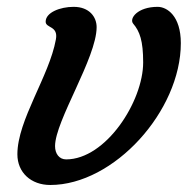

<svg xmlns="http://www.w3.org/2000/svg" viewBox="-20 -525 551 550"><path d="M29.8 -83C29.8 -30.8 68.8 4.9 124 4.9C306.2 4.9 498 -207 498 -401.4C498 -479.5 458.5 -505.4 431.6 -505.4C374 -505.4 349.6 -472.2 361.3 -457.5C380.4 -435.1 390.1 -408.2 390.1 -346.2C390.1 -234.4 283.2 -68.4 169.4 -68.4C149.4 -68.4 137.7 -85 137.7 -106.4C137.7 -178.7 256.8 -359.4 256.8 -447.3C256.8 -476.1 236.3 -505.4 190.9 -505.4C152.3 -505.4 110.8 -489.3 110.8 -462.9C110.8 -443.8 147.5 -451.7 140.1 -412.1C121.1 -306.6 29.8 -181.2 29.8 -83Z"/></svg>

Font: Courgette
Style: Regular
Weight: 400
Designer: Karolina Lach
Foundry: Karolina Lach
Version: Version 1.002